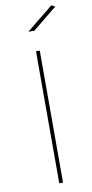

<svg xmlns="http://www.w3.org/2000/svg" viewBox="-101 -961 478 1001"><g transform="rotate(-10 138.0 -460.5)"><path d="M127.9 0V-699.2H147.9V0ZM138.2 -806.2H106.4L248 -920.9L267.1 -911.1Z"/></g></svg>

Font: Montserrat
Style: Thin
Weight: 250
Designer: Julieta Ulanovsky
Foundry: Julieta Ulanovsky
Version: Version 1.000;PS 002.000;hotconv 1.0.70;makeotf.lib2.5.58329